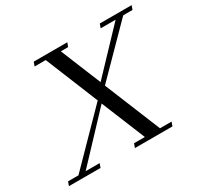

<svg xmlns="http://www.w3.org/2000/svg" viewBox="-141 -839 1055 1015"><g transform="rotate(-30 386.0 -331.5)"><path d="M6.8 0 15.6 -24.4H79.1L365.2 -316.4L233.9 -638.7H166L174.8 -663.1H379.9L370.6 -638.7H326.2L426.8 -392.6L660.6 -638.7H569.3L578.1 -663.1H772.5L763.7 -638.7H707L437.5 -365.2L576.7 -24.4H647.5L638.7 0H409.7L418.5 -24.4H484.4L375 -292L123 -24.4H208.5L199.7 0Z"/></g></svg>

Font: Elstob 18pt
Style: Italic
Weight: 400
Italic angle: -20°
Designer: Peter S. Baker
Version: Version 1.015